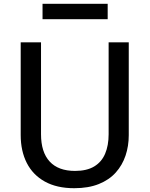

<svg xmlns="http://www.w3.org/2000/svg" viewBox="-20 -980 789 1011"><path d="M371 11Q279 11 216 -24Q153 -59 121 -122Q89 -185 89 -269V-757H196V-273Q196 -179 241.5 -129.5Q287 -80 375 -80Q437 -80 476 -103.5Q515 -127 533.5 -170.5Q552 -214 552 -273V-757H658V-268Q658 -211 641 -160.5Q624 -110 589.5 -71.5Q555 -33 500.5 -11Q446 11 371 11ZM204 -879V-960H547V-879Z"/></svg>

Font: Menbere
Style: Regular
Weight: 400
Designer: Aleme Tadesse
Foundry: Sorkin Type Co
Version: Version 1.000